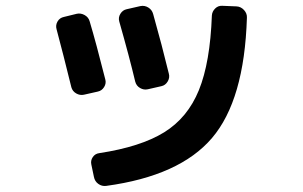

<svg xmlns="http://www.w3.org/2000/svg" viewBox="-20 -599 1040 658"><path d="M791 -577.1Q805.7 -576.2 816.4 -564.5Q827.1 -552.7 826.2 -538.1Q817.4 -255.9 706.5 -126Q595.7 3.9 343.8 38.1Q329.1 40 316.9 31.2Q304.7 22.5 301.8 6.8L293 -35.2Q290 -48.8 297.9 -60.5Q305.7 -72.3 320.3 -74.2Q461.9 -95.7 542.5 -145.5Q623 -195.3 661.6 -290Q700.2 -384.8 706.1 -545.9Q707 -559.6 717.3 -569.8Q727.5 -580.1 742.2 -579.1ZM224.6 -299.8Q196.3 -415 173.8 -499Q169.9 -512.7 177.2 -525.4Q184.6 -538.1 199.2 -541L243.2 -551.8Q256.8 -554.7 270 -547.4Q283.2 -540 287.1 -526.4Q309.6 -451.2 340.8 -327.1Q344.7 -313.5 336.9 -300.8Q329.1 -288.1 315.4 -285.2L267.6 -274.4Q253.9 -271.5 241.2 -278.8Q228.5 -286.1 224.6 -299.8ZM486.3 -293Q472.7 -290 460 -297.4Q447.3 -304.7 443.4 -319.3Q423.8 -402.3 388.7 -525.4Q384.8 -539.1 392.6 -551.8Q400.4 -564.5 414.1 -567.4L460.9 -578.1Q475.6 -581.1 488.3 -573.2Q501 -565.4 504.9 -550.8Q535.2 -443.4 558.6 -346.7Q562.5 -333 554.7 -319.8Q546.9 -306.6 533.2 -303.7Z"/></svg>

Font: Rounded-L Mgen+ 1mn bold
Style: Bold
Weight: 700
Designer: [Source Han Sans]
Ryoko NISHIZUKA  (kana & ideographs); Paul D. Hunt (Latin, Greek & Cyrillic); Wenlong ZHANG  (bopomofo
Version: Version 1.059.20150602